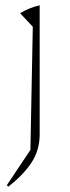

<svg xmlns="http://www.w3.org/2000/svg" viewBox="-20 -507 266 726"><path d="M11 199 6 193 95 60 104 -406 56 -457Q91 -478 130 -487V1Q130 61 99 108Q68 155 11 199Z"/></svg>

Font: Piazzolla Thin
Style: Regular
Weight: 100
Designer: Juan Pablo del Peral
Foundry: Huerta Tipografica
Version: Version 1.330